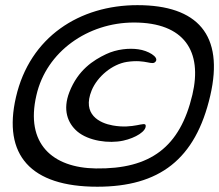

<svg xmlns="http://www.w3.org/2000/svg" viewBox="-20 -676 851 746"><path d="M358 49.5C598 49.5 739.5 -55.5 797 -304.5C851.5 -540.5 747.5 -656 514 -656C289.5 -656 96 -533 42 -298.5C-10 -73.5 99 49.5 358 49.5ZM352.5 -21.5C184 -24 77.5 -117.5 121.5 -306C160 -475.5 321.5 -588.5 500.5 -588.5C697 -588.5 767 -475.5 727.5 -308C679.5 -104.5 564.5 -18.5 352.5 -21.5ZM458.5 -129.5C507 -140 549.5 -166.5 546 -189C543.5 -205 498.5 -174 418.5 -188.5C367 -197.5 298 -231 336 -324.5C358.5 -379 416 -426.5 473 -435.5C550.5 -447 572 -418.5 585.5 -438C596.5 -455 555.5 -479.5 517 -484.5C482.5 -489.5 434 -485.5 392 -465.5C342.5 -442 283 -404 249.5 -318C223 -249.5 242.5 -198 280 -165.5C324 -128 403.5 -117.5 458.5 -129.5Z"/></svg>

Font: Gluten
Style: Italic
Weight: 400
Italic angle: -13°
Designer: Tyler Finck
Foundry: Etcetera Type Company
Version: Version 0.920